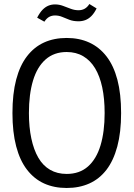

<svg xmlns="http://www.w3.org/2000/svg" viewBox="-20 -927 665 956"><path d="M312 9Q249 9 199.5 -13.5Q150 -36 114.5 -82Q79 -128 60.5 -198.5Q42 -269 42 -364Q42 -460 60.5 -530.5Q79 -601 114.5 -647Q150 -693 199.5 -715.5Q249 -738 312 -738Q375 -738 425 -715Q475 -692 510.5 -646Q546 -600 564.5 -530Q583 -460 583 -364Q583 -268 564 -197.5Q545 -127 510 -81.5Q475 -36 425 -13.5Q375 9 312 9ZM312 -61Q376 -61 418 -98Q460 -135 480.5 -203Q501 -271 501 -364Q501 -436 489 -492Q477 -548 453.5 -587Q430 -626 394.5 -647Q359 -668 312 -668Q249 -668 207 -631Q165 -594 144.5 -526Q124 -458 124 -364Q124 -294 136 -237.5Q148 -181 171 -141.5Q194 -102 229.5 -81.5Q265 -61 312 -61ZM371 -821Q345 -821 325.5 -828.5Q306 -836 289.5 -843Q273 -850 254 -850Q238 -850 225 -843Q212 -836 201 -819L165 -839Q178 -864 191.5 -878Q205 -892 220.5 -898.5Q236 -905 254 -905Q275 -905 294.5 -897.5Q314 -890 333 -883Q352 -876 371 -876Q388 -876 401.5 -883.5Q415 -891 425 -907L461 -885Q449 -861 435 -847Q421 -833 405 -827Q389 -821 371 -821Z"/></svg>

Font: Mona Sans SemiCondensed
Style: Regular
Weight: 400
Width: 4
Designer: Deni Anggara
Foundry: GitHub
Version: Version 2.000